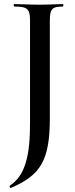

<svg xmlns="http://www.w3.org/2000/svg" viewBox="-20 -645 367 940"><path d="M224 -67V-542C224 -599 232 -613 288 -613C291 -613 291 -625 288 -625C257 -625 220 -622 174 -622C129 -622 86 -625 50 -625C46 -625 46 -613 50 -613C115 -613 127 -601 127 -544V-40C127 111 106 213 28 264C25 267 30 277 33 275C180 213 224 138 224 -67Z"/></svg>

Font: Cormorant SC Semi
Style: Regular
Weight: 600
Designer: Christian Thalmann (Catharsis Fonts)
Version: Version 1.000;PS 001.000;hotconv 1.0.70;makeotf.lib2.5.58329